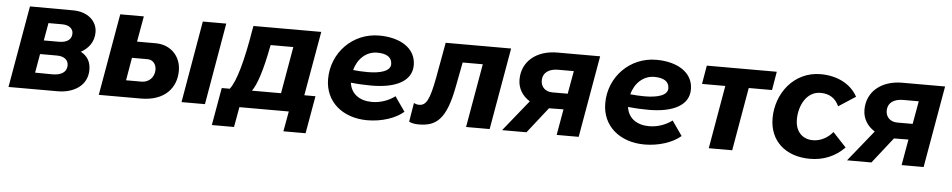

<svg xmlns="http://www.w3.org/2000/svg" viewBox="-39 -809 6029 1216"><g transform="rotate(5 2975.5 -200.5)"><path d="M21 0H334C436 0 522 -53 522 -152C522 -204 500 -240 458 -262C511 -291 540 -337 540 -393C540 -462 482 -519 386 -519L112 -520ZM181 -105 202 -225H310C356 -225 382 -202 382 -170C382 -122 342 -104 291 -104ZM218 -313 238 -425H325C369 -425 395 -403 395 -373C395 -334 365 -313 314 -313Z M595 0H863C1015 0 1087 -88 1087 -196C1087 -287 1023 -357 925 -357H807L836 -520H686ZM1121 0H1270L1360 -520H1211ZM759 -107 784 -252H883C916 -252 939 -226 939 -190C939 -141 903 -107 858 -107Z M1325 128H1466L1489 0H1803L1780 128H1921L1963 -111H1892L1964 -520H1533L1528 -494C1496 -299 1458 -161 1418 -111H1367ZM1559 -111C1589 -151 1621 -247 1649 -396L1652 -409H1796L1744 -111Z M2303 12C2395 12 2483 -18 2533 -62L2468 -155C2431 -127 2379 -106 2322 -106C2244 -106 2188 -145 2179 -216C2225 -211 2269 -209 2310 -209C2466 -209 2566 -260 2566 -361C2566 -471 2463 -529 2332 -529C2164 -529 2033 -395 2033 -227C2033 -82 2146 12 2303 12ZM2186 -297C2205 -368 2258 -420 2329 -420C2388 -420 2423 -399 2423 -355C2423 -310 2359 -292 2277 -292C2247 -292 2215 -294 2186 -297Z M2629 10C2740 10 2803 -36 2843 -249L2873 -405H3001L2930 0H3080L3171 -520H2755L2714 -294C2687 -151 2666 -114 2621 -114C2609 -114 2596 -118 2588 -123L2568 -2C2586 6 2604 10 2629 10Z M3506 0H3646L3737 -520H3465C3334 -520 3241 -446 3241 -329C3241 -272 3271 -226 3318 -197L3159 0H3314L3443 -164H3450L3535 -165ZM3382 -334C3382 -387 3423 -412 3480 -412H3579L3553 -266H3455C3411 -266 3382 -295 3382 -334Z M4065 12C4157 12 4245 -18 4295 -62L4230 -155C4193 -127 4141 -106 4084 -106C4006 -106 3950 -145 3941 -216C3987 -211 4031 -209 4072 -209C4228 -209 4328 -260 4328 -361C4328 -471 4225 -529 4094 -529C3926 -529 3795 -395 3795 -227C3795 -82 3908 12 4065 12ZM3948 -297C3967 -368 4020 -420 4091 -420C4150 -420 4185 -399 4185 -355C4185 -310 4121 -292 4039 -292C4009 -292 3977 -294 3948 -297Z M4395 -402H4543L4473 0H4622L4692 -402H4840L4860 -520H4415Z M5117 11C5203 11 5277 -20 5336 -80L5251 -171C5220 -134 5176 -108 5125 -108C5060 -108 5013 -152 5013 -231C5013 -318 5059 -411 5148 -411C5207 -411 5244 -384 5266 -336L5374 -406C5329 -489 5238 -529 5139 -529C4968 -529 4859 -382 4859 -225C4859 -81 4961 11 5117 11Z M5699 0H5839L5930 -520H5658C5527 -520 5434 -446 5434 -329C5434 -272 5464 -226 5511 -197L5352 0H5507L5636 -164H5643L5728 -165ZM5575 -334C5575 -387 5616 -412 5673 -412H5772L5746 -266H5648C5604 -266 5575 -295 5575 -334Z"/></g></svg>

Font: Fixel Display 20240404
Style: Bold Italic
Weight: 700
Italic angle: -10°
Designer: AlfaBravo + MacPaw
Foundry: Kyrylo Tkachov, Marchela Mozhyna, Serhii Makarenko, Maria Weinstein, Zakhar Kryvoshyya
Version: Version 1.211;Glyphs 3.2 (3225)